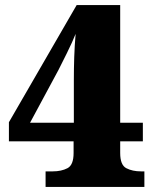

<svg xmlns="http://www.w3.org/2000/svg" viewBox="-20 -734 609 754"><path d="M159 0V-61H187Q221 -61 245 -73.5Q269 -86 269 -133V-179H15V-254L281 -714H452V-252H541V-179H452V-133Q452 -86 476 -73.5Q500 -61 534 -61H547V0ZM98 -252H270V-420Q270 -464 271.5 -509.5Q273 -555 277 -601Q272 -588 262.5 -567Q253 -546 242 -524Q231 -502 222 -484Q213 -466 210 -460Z"/></svg>

Font: Noto Serif Devanagari Black
Style: Regular
Weight: 900
Designer: Universal Thirst, Indian Type Foundry and the Monotype Design Team
Foundry: Monotype Imaging Inc.
Version: Version 2.004; ttfautohint (v1.8.4.7-5d5b)